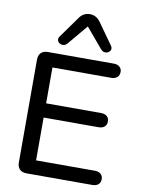

<svg xmlns="http://www.w3.org/2000/svg" viewBox="-98 -978 770 1044"><g transform="rotate(10 287.0 -456.0)"><path d="M71.6 -51.9V-618.1Q71.6 -643.2 85 -656.6Q98.3 -670 123.5 -670H487.5Q506.9 -670 518.9 -659.7Q531 -649.3 531 -631.6Q531 -612.8 518.9 -602.2Q506.9 -591.5 487.5 -591.5H161.8V-393.4H465.6Q485.6 -393.4 497.7 -383.1Q509.8 -372.8 509.8 -354.4Q509.8 -335.6 497.7 -325.3Q485.6 -315 465.6 -315H161.8V-78.5H487.5Q506.9 -78.5 518.9 -68.1Q531 -57.8 531 -39.4Q531 -20.7 518.9 -10.3Q506.9 0 487.5 0H123.5Q98.3 0 85 -13.4Q71.6 -26.8 71.6 -51.9ZM171.3 -764.5 254.8 -880.9Q276.2 -912.3 312.5 -912.3Q348.1 -912.3 370.8 -880.9L453.6 -764.5Q464.4 -749.9 457.3 -737.1Q450.1 -724.3 434.2 -722.2Q418.3 -720.1 405.7 -734.1L312.5 -844.5L219.9 -734.1Q207.3 -720.1 191.4 -722.2Q175.5 -724.3 168 -737.1Q160.6 -749.9 171.3 -764.5Z"/></g></svg>

Font: SN Pro Thin
Style: Regular
Weight: 200
Designer: Tobias Whetton
Foundry: Supernotes
Version: Version 1.003;Glyphs 3.3 (3324)